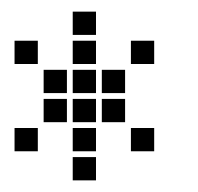

<svg xmlns="http://www.w3.org/2000/svg" viewBox="-20 -665 340 330"><path d="M105 -645V-605H145V-645ZM105 -595V-555H145V-595ZM105 -545V-505H145V-545ZM105 -495V-455H145V-495ZM105 -445V-405H145V-445ZM105 -395V-355H145V-395ZM55 -545V-505H95V-545ZM5 -595V-555H45V-595ZM55 -495V-455H95V-495ZM5 -445V-405H45V-445ZM155 -495V-455H195V-495ZM205 -445V-405H245V-445ZM155 -545V-505H195V-545ZM205 -595V-555H245V-595Z"/></svg>

Font: Nose Transport 13 Square
Style: Regular
Weight: 400
Designer: Nico Rohrbach
Foundry: Nose
Version: Version 1.400;Glyphs 3.2.3 (3260)